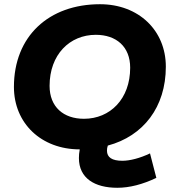

<svg xmlns="http://www.w3.org/2000/svg" viewBox="-20 -698 820 910"><path d="M536 192C594 192 656 176 721 145L691 29C643 52 595 64 560 64C511 64 487 48 487 16C487 9 488 0 491 -8C659 -53 766 -190 766 -382C766 -554 637 -678 454 -678C211 -678 46 -526 46 -286C46 -114 175 10 358 10C355 25 354 39 354 51C354 147 429 192 536 192ZM378 -135C281 -135 215 -191 215 -291C215 -439 310 -533 434 -533C531 -533 597 -477 597 -377C597 -229 502 -135 378 -135Z"/></svg>

Font: Celebes ExtraBold
Style: Italic
Weight: 800
Italic angle: -10°
Designer: Anugrah Pasau
Foundry: Lafontype
Version: Version 1.000